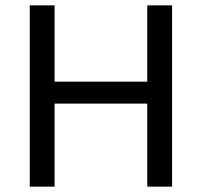

<svg xmlns="http://www.w3.org/2000/svg" viewBox="-20 -695 752 715"><path d="M90.8 0V-675H183.3V-390.8H528.3V-675H620.8V0H528.3V-309.2H183.3V0Z"/></svg>

Font: Funnel Sans
Style: Regular
Weight: 400
Designer: NORD ID, Kristian Moeller
Foundry: Dicotype
Version: Version 1.000